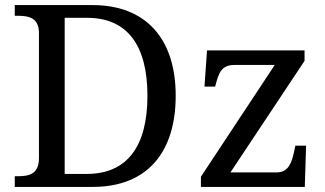

<svg xmlns="http://www.w3.org/2000/svg" viewBox="-20 -734 1278 754"><path d="M38 0H344C561 0 670 -139 670 -358C670 -585 550 -714 344 -714H38V-672H51C95 -672 133 -663 133 -604V-114C133 -51 96 -42 51 -42H38ZM321 -51H234V-664H322C480 -664 559 -556 559 -358C559 -160 480 -51 321 -51ZM769 0H1177L1182 -162H1140L1135 -139C1126 -96 1113 -57 1067 -57H885L1176 -495V-536H793L783 -394H825L826 -398C840 -451 850 -479 903 -479H1059L769 -40Z"/></svg>

Font: Noto Serif
Style: Regular
Weight: 400
Designer: Monotype Design Team
Foundry: Monotype Imaging Inc.
Version: Version 2.015